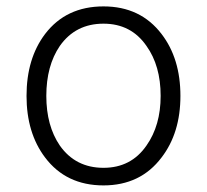

<svg xmlns="http://www.w3.org/2000/svg" viewBox="-20 -557 645 597"><path d="M301.8 -537.1Q185.5 -537.1 120.1 -451.2Q62.5 -375 62.5 -258.8Q62.5 -143.6 120.1 -67.4Q185.5 19.5 301.8 19.5Q417 19.5 482.4 -67.4Q541 -143.6 541 -258.8Q541 -375 482.4 -451.2Q417 -537.1 301.8 -537.1ZM301.8 -483.4Q387.7 -483.4 435.5 -414.1Q479.5 -352.5 479.5 -258.8Q479.5 -167 435.5 -104.5Q387.7 -35.2 301.8 -35.2Q214.8 -35.2 166 -104.5Q124 -166 124 -258.8Q124 -352.5 166 -414.1Q214.8 -483.4 301.8 -483.4Z"/></svg>

Font: Gulim
Style: Regular
Weight: 400
Version: Version 2.21